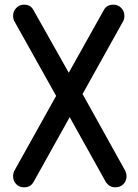

<svg xmlns="http://www.w3.org/2000/svg" viewBox="-20 -567 592 821"><path d="M83 234Q63 234 49.5 220.5Q36 207 36 187Q36 174 41 164L220 -157L41 -477Q36 -487 36 -499Q36 -519 49.5 -533Q63 -547 83 -547Q111 -547 123 -524L274 -256L424 -524Q436 -547 465 -547Q485 -547 498.5 -533Q512 -519 512 -499Q512 -487 507 -477L333 -165L516 164Q518 169 519.5 174.5Q521 180 521 187Q521 207 507.5 220.5Q494 234 473 234Q448 234 433 212L278 -66L123 212Q110 234 83 234Z"/></svg>

Font: Comfortaa SemiBold
Style: Regular
Weight: 600
Designer: Johan Aakerlund
Foundry: Johan Aakerlund
Version: Version 3.104; ttfautohint (v1.8.1.43-b0c9)